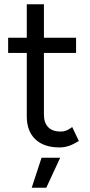

<svg xmlns="http://www.w3.org/2000/svg" viewBox="-20 -676 418 896"><path d="M105 -133V-429H18V-500H105V-656H185V-500H335V-429H185V-141Q185 -103 205 -82.5Q225 -62 263 -62Q276 -62 287.5 -66Q299 -70 317 -83L348 -18Q322 -2 301 5Q280 12 258 12Q185 12 145 -26Q105 -64 105 -133ZM174 60H261L196 200H128Z"/></svg>

Font: Oak Sans
Style: Regular
Weight: 400
Designer: Erik Kennedy, Walven
Foundry: Erik Kennedy, Walven
Version: Version 1.000